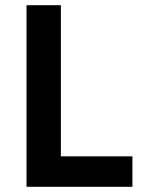

<svg xmlns="http://www.w3.org/2000/svg" viewBox="-20 -718 561 738"><path d="M489 0V-117H214V-698H82V0Z"/></svg>

Font: Braiins Sans SemiBold
Style: Regular
Weight: 600
Designer: Mike Abbink, Paul van der Laan, Pieter van Rosmalen, Jiri Chlebus, Lubos Buracinsky
Foundry: Bold Monday, Sudetype
Version: Version 1.000;hotconv 1.0.109;makeotfexe 2.5.65596